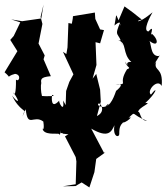

<svg xmlns="http://www.w3.org/2000/svg" viewBox="-21 -583 734 842"><path d="M279 6 264 15 311 106 314 125 311 225 254 234 310 233 337 217 371 239 393 172 401 114 441 85 435 87 379 -19C456 26 468 -7 481 -34C472 19 502 22 502 4C501 -55 531 -35 513 -59C505 -20 576 -81 543 -66C578 -99 550 -81 624 -53C591 -54 596 -95 585 -92C585 -112 652 -135 616 -131C664 -174 675 -212 641 -168C620 -184 670 -241 688 -206C696 -292 650 -269 664 -312C638 -279 694 -357 675 -337C633 -336 646 -405 629 -408C673 -370 678 -407 645 -435C631 -414 663 -483 630 -445C603 -447 639 -514 648 -529C580 -472 570 -493 601 -497L562 -528L525 -555L499 -494C484 -528 491 -522 481 -471C527 -512 494 -437 510 -493C474 -414 501 -447 516 -383C501 -422 537 -403 498 -406C537 -396 514 -348 555 -311C515 -316 558 -267 527 -313C536 -284 558 -288 536 -279C493 -210 548 -217 486 -211C536 -223 489 -185 489 -185C490 -196 472 -120 443 -118C471 -147 445 -95 409 -122C408 -148 453 -98 404 -74L421 -137L418 -190L401 -259L385 -238L402 -298L398 -398L418 -393L435 -451L418 -454L397 -500L395 -528L299 -512L298 -501L294 -479L279 -482L275 -375L270 -346L255 -356L301 -257L283 -224L269 -184L267 -122L256 -142C263 -83 234 -136 239 -142C201 -101 206 -153 207 -167C234 -161 181 -160 163 -162C152 -204 165 -253 159 -210C160 -234 151 -244 202 -249L170 -323L175 -340L148 -392L165 -478L157 -509L170 -563L160 -502L76 -490L28 -498L68 -485L39 -425L24 -408L67 -340L58 -363L-1 -266C35 -236 -1 -247 45 -259C74 -256 63 -221 49 -234C50 -173 42 -159 38 -178C76 -121 50 -139 32 -164C62 -98 102 -96 84 -90C77 -70 71 -57 92 -104C100 -19 127 -82 169 -50C176 -5 162 -16 165 -20C170 11 225 1 237 4C248 22 242 -39 245 0C267 7 265 -35 253 3Z"/></svg>

Font: Asimov Aggro
Style: Condensed
Weight: 500
Designer: Google
Version: Version 2.000980; 2014